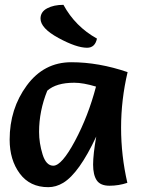

<svg xmlns="http://www.w3.org/2000/svg" viewBox="-20 -770 592 796"><path d="M509 -471Q482 -356 482 -240.5Q482 -125 508 -12Q472 0 434 0Q396 0 381 -22.5Q366 -45 366 -87.5Q366 -130 379 -204Q308 -52 242 -12Q212 6 180 6Q104 6 62 -50.5Q20 -107 20 -191Q20 -319 91 -415.5Q162 -512 275.5 -512Q389 -512 509 -471ZM378 -411Q325 -427 288 -427Q213 -427 176 -394Q142 -310 142 -223Q142 -177 156.5 -130Q171 -83 201 -83Q236 -83 291 -186Q346 -289 378 -411ZM382 -610Q374 -572 341 -572Q297 -572 222.5 -612.5Q148 -653 148 -693Q148 -721 175.5 -735.5Q203 -750 243 -750Q292 -660 382 -610Z"/></svg>

Font: Salsa
Style: Regular
Weight: 400
Designer: John Vargas Beltrn
Foundry: John Vargas Beltran
Version: Version 1.002